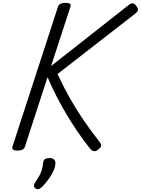

<svg xmlns="http://www.w3.org/2000/svg" viewBox="-20 -1058 1004 1369"><path d="M104 16Q83 16 74 9Q65 2 69 -13L393 -1009Q403 -1038 447 -1038Q492 -1038 482 -1009L344 -587L896 -1021Q915 -1036 927.5 -1034.5Q940 -1033 952 -1015Q966 -997 964 -986Q962 -975 942 -959L390 -530Q435 -434 482 -351.5Q529 -269 580.5 -194.5Q632 -120 690 -46Q705 -28 700.5 -15.5Q696 -3 676 12Q660 23 646.5 19Q633 15 624 4Q577 -55 534.5 -117Q492 -179 454 -243Q416 -307 382 -373.5Q348 -440 319 -508L158 -13Q153 2 139.5 9Q126 16 104 16ZM235 287Q223 279 222 268Q221 257 229 246Q247 219 259.5 197Q272 175 278.5 152.5Q285 130 288 100Q290 83 301.5 76Q313 69 332 69Q355 69 366 80Q377 91 375 110Q373 135 360 163Q347 191 327 218.5Q307 246 284 271Q271 284 259.5 289Q248 294 235 287Z"/></svg>

Font: Playwrite IN
Style: Regular
Weight: 400
Designer: Veronika Burian, José Scaglione
Foundry: TypeTogether
Version: Version 1.002